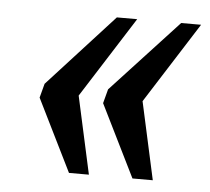

<svg xmlns="http://www.w3.org/2000/svg" viewBox="-37 -501 505 461"><g transform="rotate(5 215.0 -270.0)"><path d="M298 -79 212 -253 221 -287 382 -461H430L306 -266L347 -79ZM145 -79 59 -253 68 -287 227 -461H276L152 -266L193 -79Z"/></g></svg>

Font: Noto Serif ExtraCondensed Medium
Style: Italic
Weight: 500
Width: 2
Italic angle: -12°
Designer: Monotype Design Team
Foundry: Monotype Imaging Inc.
Version: Version 2.013; ttfautohint (v1.8.4.7-5d5b)